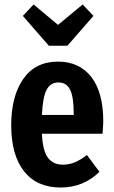

<svg xmlns="http://www.w3.org/2000/svg" viewBox="-20 -821 508 857"><path d="M438 -224H167Q171 -146 194.5 -116Q218 -86 260 -86Q289 -86 314 -96.5Q339 -107 368 -129L424 -54Q352 16 251 16Q144 16 87 -57Q30 -130 30 -261Q30 -392 84 -469Q138 -546 239 -546Q334 -546 387.5 -477.5Q441 -409 441 -277Q441 -266 438 -224ZM309 -316Q309 -388 293 -420.5Q277 -453 240 -453Q206 -453 188.5 -421Q171 -389 167 -308H309ZM397 -750 281 -617H198L82 -750L130 -801L239 -710L349 -801Z"/></svg>

Font: Fira Sans Compressed SemiBold
Style: Regular
Weight: 600
Width: 1
Designer: bBox Type GmbH & Carrois Corporate GbR & Edenspiekermann AG
Foundry: bBox Type GmbH & Carrois Corporate GbR & Edenspiekermann AG
Version: Version 4.301